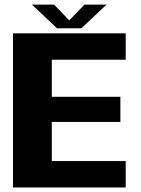

<svg xmlns="http://www.w3.org/2000/svg" viewBox="-20 -821 617 841"><path d="M36.8 0H530.6V-115.6H206.9V-286.9H507.3V-397.1H206.9V-559.4H530.6V-675H36.8ZM229.6 -697.3H336.6L446.7 -800.9H349.9L283.4 -731.7L216.8 -800.9H119.8Z"/></svg>

Font: Anybody Thin
Style: Regular
Weight: 100
Designer: Tyler Finck
Foundry: Etcetera Type Company
Version: Version 1.114;gftools[0.9.25]